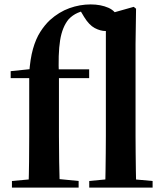

<svg xmlns="http://www.w3.org/2000/svg" viewBox="-20 -850 743 870"><path d="M34.1 0V-29.9L147.4 -40.2H231.5L336.3 -29.9V0ZM109.1 0Q111.1 -58.2 111.7 -117.4Q112.4 -176.6 112.4 -234.8V-496.1H28.4V-527.5L159.5 -541.2L112.1 -516.1Q116.6 -583.2 129.5 -628.6Q142.4 -674 162.5 -705.4Q182.5 -736.8 206.1 -758.9Q247.4 -796 294.6 -813Q341.9 -830 390.8 -830Q436.6 -830 471.6 -814.6Q506.5 -799.1 515.7 -764Q514.7 -740.1 501.5 -724.7Q488.3 -709.4 458.9 -709.4Q434.8 -709.4 409.3 -722.9Q383.8 -736.4 361.5 -772.7L342.3 -804.8V-816.5H383.7V-806Q354.2 -801.4 331.7 -791.6Q309.3 -781.8 291.3 -763.1Q262 -727.9 252.3 -666.8Q242.6 -605.7 247.1 -504.4V-234.8Q247.1 -176.6 248.1 -117.4Q249.1 -58.2 250.8 0ZM180.6 -496.1V-535.7H384V-496.1ZM384.4 0V-29.9L491.9 -40.2H555.9L671.5 -29.9V0ZM456.7 0Q457.7 -35.1 458.2 -75.2Q458.7 -115.3 459.2 -156.4Q459.7 -197.6 459.7 -234.8V-783.4L586 -819L596.5 -810.5L594.2 -650.9V-234.8Q594.2 -197.6 594.7 -156.4Q595.2 -115.3 595.7 -75.2Q596.2 -35.1 597.2 0Z"/></svg>

Font: Noto Serif SC
Style: Regular
Weight: 200
Designer: Ryoko NISHIZUKA 西塚涼子 (kana & ideographs); Frank Grießhammer (Latin, Greek & Cyrillic); Wenlong ZHANG 张文龙 (bopomofo); San
Foundry: Adobe
Version: Version 2.001;hotconv 1.1.0;makeotfexe 2.6.0